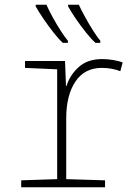

<svg xmlns="http://www.w3.org/2000/svg" viewBox="-20 -786 570 806"><path d="M69 0V-29L220 -34V-495L85 -501V-530H253L257 -425H259Q274 -472 311 -505Q348 -538 409 -538Q432 -538 455.5 -534Q479 -530 495 -524L485 -487Q450 -501 407 -501Q335 -501 296.5 -443.5Q258 -386 258 -289V-34L421 -29V0ZM381 -606Q364 -621 341.5 -649Q319 -677 298.5 -707Q278 -737 266 -759V-766H311Q321 -744 337.5 -714Q354 -684 371.5 -656.5Q389 -629 401 -615V-606ZM244 -606Q227 -621 205 -649Q183 -677 162.5 -707Q142 -737 130 -759V-766H175Q185 -743 201.5 -713Q218 -683 235.5 -656Q253 -629 265 -615V-606Z"/></svg>

Font: Noto Sans Mono Condensed ExtraLight
Style: Regular
Weight: 200
Width: 3
Designer: Monotype Design Team
Foundry: Monotype Imaging Inc.
Version: Version 2.014; ttfautohint (v1.8.4.7-5d5b)